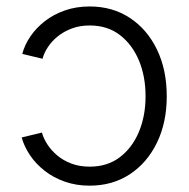

<svg xmlns="http://www.w3.org/2000/svg" viewBox="-20 -567 589 597"><path d="M258.8 10.3Q216.8 10.3 181.4 -2.2Q146 -14.6 118.7 -36.1Q91.3 -57.6 73.2 -84.5Q55.2 -111.3 47.4 -139.6L110.4 -154.8Q115.2 -136.7 127.4 -117.9Q139.6 -99.1 158.2 -83.5Q176.8 -67.9 202.1 -58.3Q227.5 -48.8 258.8 -48.8Q314 -48.8 352.5 -78.1Q391.1 -107.4 411.9 -157Q432.6 -206.5 432.6 -267.6Q432.6 -329.6 411.9 -379.2Q391.1 -428.7 352.5 -458.3Q314 -487.8 258.8 -487.8Q228 -487.8 202.9 -478.3Q177.7 -468.8 159.2 -453.6Q140.6 -438.5 128.7 -420.2Q116.7 -401.9 112.3 -384.3L49.3 -399.4Q56.6 -427.7 74.7 -454.1Q92.8 -480.5 119.9 -501.5Q147 -522.5 182.1 -534.7Q217.3 -546.9 258.8 -546.9Q329.6 -546.9 383.5 -511.5Q437.5 -476.1 468 -413.1Q498.5 -350.1 498.5 -267.6Q498.5 -186 468 -123.3Q437.5 -60.5 383.5 -25.1Q329.6 10.3 258.8 10.3Z"/></svg>

Font: Inter 18pt Light
Style: Regular
Weight: 300
Designer: Rasmus Andersson
Foundry: rsms
Version: Version 4.001;git-66647c0bb